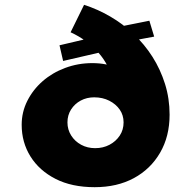

<svg xmlns="http://www.w3.org/2000/svg" viewBox="-20 -770 794 797"><path d="M373 7Q278 7 210.5 -27.5Q143 -62 106.5 -120.5Q70 -179 70 -252Q70 -305 93.5 -351.5Q117 -398 157 -433Q197 -468 250.5 -488Q304 -508 363 -508Q423 -508 466 -487.5Q509 -467 536 -431Q563 -395 572 -348L460 -361Q459 -399 450.5 -432.5Q442 -466 426.5 -496Q411 -526 388.5 -551.5Q366 -577 337 -598.5Q308 -620 273 -636L329 -750Q385 -732 437.5 -701.5Q490 -671 535 -628.5Q580 -586 613 -534Q646 -482 665 -421.5Q684 -361 684 -294Q684 -204 644.5 -136Q605 -68 535.5 -30.5Q466 7 373 7ZM375 -155Q408 -155 434.5 -169Q461 -183 477 -207Q493 -231 493 -262Q493 -292 477 -315Q461 -338 433.5 -352Q406 -366 371 -366Q340 -366 315 -352.5Q290 -339 275 -315.5Q260 -292 260 -262Q260 -232 275.5 -207.5Q291 -183 317 -169Q343 -155 375 -155ZM242 -517 227 -582 397 -622 455 -655 600 -684 620 -618 507 -597 463 -568Z"/></svg>

Font: Lexend Exa Black
Style: Regular
Weight: 900
Designer: Bonnie Shaver-Troup, Thomas Jockin
Foundry: Lexend
Version: Version 1.007